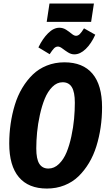

<svg xmlns="http://www.w3.org/2000/svg" viewBox="-20 -1069 618 1106"><path d="M504.9 -942.9H249L265.1 -1048.8H521ZM408.2 -755.9Q389.6 -755.9 371.8 -767.1Q354 -778.3 339.4 -789.6Q324.7 -800.8 314 -800.8Q301.3 -800.8 291 -790.3Q280.8 -779.8 266.1 -756.8L201.2 -795.9Q225.1 -845.7 256.8 -877.4Q288.6 -909.2 321.8 -909.2Q343.3 -909.2 361.3 -897.5Q379.4 -885.7 393.1 -874.3Q406.7 -862.8 418 -862.8Q429.7 -862.8 439.9 -873Q450.2 -883.3 463.9 -905.8L528.8 -869.1Q505.9 -817.9 473.9 -786.9Q441.9 -755.9 408.2 -755.9ZM351.1 -710Q457.5 -710 512.7 -644.5Q567.9 -579.1 567.9 -451.2Q567.9 -392.1 559.8 -336.2Q551.8 -280.3 535.4 -227.3Q519 -174.3 492.7 -130.4Q466.3 -86.4 432.1 -53.2Q397.9 -20 351.3 -1.5Q304.7 17.1 250 17.1Q144 17.1 88.6 -48.6Q33.2 -114.3 33.2 -242.2Q33.2 -300.3 41.3 -356Q49.3 -411.6 65.4 -464.6Q81.5 -517.6 107.9 -561.8Q134.3 -606 168.5 -639.2Q202.6 -672.4 249.5 -691.2Q296.4 -710 351.1 -710ZM340.8 -595.2Q308.1 -595.2 281.5 -568.6Q254.9 -542 238 -500.7Q221.2 -459.5 209.7 -407.2Q198.2 -355 193.6 -306.4Q189 -257.8 189 -213.9Q189 -152.8 206.5 -125.5Q224.1 -98.1 258.8 -98.1Q292.5 -98.1 319.6 -124.5Q346.7 -150.9 363.3 -191.2Q379.9 -231.4 391.1 -283.7Q402.3 -335.9 406.7 -384Q411.1 -432.1 411.1 -477.1Q411.1 -538.6 393.8 -566.9Q376.5 -595.2 340.8 -595.2Z"/></svg>

Font: Fira Sans Compressed
Style: Bold Italic
Weight: 700
Width: 3
Italic angle: -8°
Designer: Carrois Corporate & Edenspiekermann AG
Foundry: Carrois Corporate GbR & Edenspiekermann AG
Version: Version 4.203;PS 004.203;hotconv 1.0.88;makeotf.lib2.5.64775